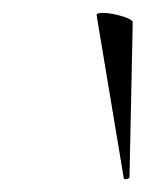

<svg xmlns="http://www.w3.org/2000/svg" viewBox="-20 -751 226 298"><path d="M139 -731Q152 -731 169 -726Q186 -721 186 -716L181 -476Q181 -474 176.5 -473Q172 -472 172 -475L130 -727Q129 -731 139 -731Z"/></svg>

Font: Cormorant Infant
Style: Italic
Weight: 400
Italic angle: -10°
Designer: Christian Thalmann (Catharsis Fonts)
Foundry: Catharsis Fonts
Version: Version 4.000